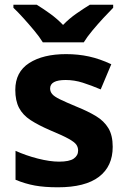

<svg xmlns="http://www.w3.org/2000/svg" viewBox="-20 -786 537 816"><path d="M459 -162Q459 -79 400.5 -34.5Q342 10 226 10Q169 10 128 2.5Q87 -5 46 -22V-145Q90 -125 141 -112Q192 -99 231 -99Q275 -99 293.5 -112Q312 -125 312 -146Q312 -160 304.5 -171Q297 -182 272 -196Q247 -210 194 -232Q143 -254 110 -275.5Q77 -297 61 -327.5Q45 -358 45 -404Q45 -480 104 -518Q163 -556 261 -556Q312 -556 358 -546Q404 -536 453 -513L408 -406Q368 -423 332 -434.5Q296 -446 259 -446Q226 -446 209.5 -437Q193 -428 193 -410Q193 -397 201.5 -386.5Q210 -376 234.5 -364Q259 -352 307 -332Q354 -313 388 -292.5Q422 -272 440.5 -241.5Q459 -211 459 -162ZM162 -606Q148 -629 125.5 -656Q103 -683 79.5 -709Q56 -735 37 -753V-766H136Q162 -750 192 -728.5Q222 -707 248 -680Q274 -707 305 -728.5Q336 -750 362 -766H461V-753Q443 -735 419 -709Q395 -683 372.5 -656Q350 -629 336 -606Z"/></svg>

Font: Noto Sans Adlam Unjoined
Style: Regular
Weight: 400
Designer: Mark Jamra, Neil Patel
Foundry: JamraPatel LLC
Version: Version 3.001